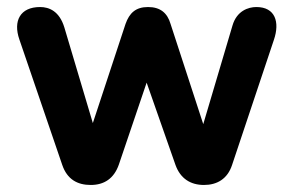

<svg xmlns="http://www.w3.org/2000/svg" viewBox="-20 -518 834 546"><path d="M238 8C276 8 304 -10 318 -50L397 -283L479 -49C493 -10 522 8 560 8C597 8 627 -9 640 -49L759 -405C776 -455 763 -498 709 -498C686 -498 653 -487 641 -445L558 -165L465 -450C456 -481 436 -498 401 -498C366 -498 348 -481 337 -450L244 -168L163 -440C149 -486 120 -498 94 -498C37 -498 17 -458 35 -406L157 -49C171 -8 200 8 238 8Z"/></svg>

Font: SN Pro
Style: Bold
Weight: 700
Designer: Tobias Whetton
Foundry: Supernotes
Version: Version 1.003;Glyphs 3.3 (3324)